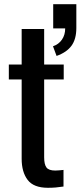

<svg xmlns="http://www.w3.org/2000/svg" viewBox="-20 -885 383 913"><path d="M208 8Q140 8 111.5 -29.5Q83 -67 83 -130V-507H22V-578H83V-747H190V-578H283V-507H190V-137Q190 -103 201 -88.5Q212 -74 243 -74Q251 -74 261.5 -75Q272 -76 282 -77V2Q262 5 245 6.5Q228 8 208 8ZM249 -619 232 -665Q259 -674 274.5 -696.5Q290 -719 290 -750H233V-865H343V-752Q343 -699 320 -667.5Q297 -636 249 -619Z"/></svg>

Font: Oswald
Style: Regular
Weight: 400
Designer: Vernon Adams
Foundry: Vernon Adams
Version: Version 4.103; ttfautohint (v1.8.3)